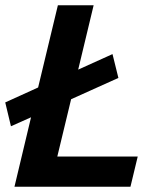

<svg xmlns="http://www.w3.org/2000/svg" viewBox="-27 -713 608 733"><path d="M28.2 0 91.5 -265.2 14.8 -231 -7 -322 118.5 -379 194 -693H330.5L271.5 -447.2L402.5 -506.5L425 -415.5L244.5 -334.2L191.8 -115.5H498.8L471 0Z"/></svg>

Font: Ubuntu Sans
Style: Italic
Weight: 400
Italic angle: -13.5°
Designer: Dalton Maag Ltd
Foundry: Dalton Maag Ltd
Version: Version 1.006